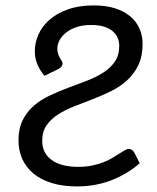

<svg xmlns="http://www.w3.org/2000/svg" viewBox="-20 -668 567 695"><path d="M141.1 -393.6Q124.5 -413.1 115.2 -435.3Q106 -457.5 106 -482.4Q106 -513.2 119.1 -543Q132.3 -572.8 158.9 -596.2Q185.5 -619.6 225.6 -634Q265.6 -648.4 319.8 -648.4Q362.8 -648.4 395.5 -638.2Q428.2 -627.9 450.7 -609.4Q473.1 -590.8 484.6 -565.4Q496.1 -540 496.1 -509.8Q496.1 -463.9 480.5 -431.6Q464.8 -399.4 439.2 -376.5Q413.6 -353.5 381.1 -337.6Q348.6 -321.8 314.5 -308.6Q280.3 -295.4 247.8 -282.7Q215.3 -270 189.7 -253.4Q164.1 -236.8 148.4 -214.1Q132.8 -191.4 132.8 -158.2Q132.8 -113.8 167 -88.9Q201.2 -64 263.7 -64Q291 -64 313.7 -68.8Q336.4 -73.7 354.5 -80.8Q372.6 -87.9 386.7 -96.4Q400.9 -105 412.1 -112.1Q423.3 -119.1 431.6 -124Q439.9 -128.9 446.3 -128.9Q452.1 -128.9 457.3 -125.5Q462.4 -122.1 465.3 -117.2L485.8 -77.1Q441.9 -38.6 384.3 -15.9Q326.7 6.8 258.3 6.8Q207 6.8 167.5 -5.4Q127.9 -17.6 101.3 -39.6Q74.7 -61.5 60.8 -92.3Q46.9 -123 46.9 -159.7Q46.9 -203.1 62.5 -233.9Q78.1 -264.6 103.8 -286.4Q129.4 -308.1 162.1 -323.2Q194.8 -338.4 229.2 -351.1Q263.7 -363.8 296.4 -376.5Q329.1 -389.2 354.7 -405.8Q380.4 -422.4 396 -445.3Q411.6 -468.3 411.6 -502Q411.6 -536.6 385.3 -557.1Q358.9 -577.6 309.6 -577.6Q280.8 -577.6 258.3 -570.3Q235.8 -563 220.2 -550.8Q204.6 -538.6 196 -523.2Q187.5 -507.8 187.5 -491.2Q187.5 -480 190.7 -471.7Q193.8 -463.4 197.5 -457Q201.2 -450.7 204.1 -446Q207 -441.4 206.5 -438Q206.1 -425.8 190.9 -418Z"/></svg>

Font: Carlito
Style: Italic
Weight: 400
Italic angle: -7°
Designer: Lukasz Dziedzic
Foundry: tyPoland Lukasz Dziedzic
Version: Version 1.104